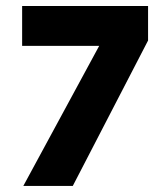

<svg xmlns="http://www.w3.org/2000/svg" viewBox="-20 -615 556 635"><path d="M53.2 -595.2V-463.4H308.1L57.1 0H220.7L469.7 -481V-595.2Z"/></svg>

Font: Now Black
Style: Regular
Weight: 400
Designer: Alfredo Marco Pradil
Foundry: Alfredo Marco Pradil
Version: Version 1.200;hotconv 1.0.109;makeotfexe 2.5.65596